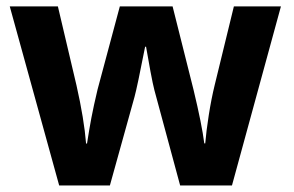

<svg xmlns="http://www.w3.org/2000/svg" viewBox="-20 -566 896 586"><path d="M9.8 -546.4H156.7L213.4 -305.7Q236.8 -202.1 242.7 -127.9H245.6Q252.4 -171.9 259 -206.8Q265.6 -241.7 277.8 -293L345.7 -546.4H506.8L570.8 -291.5Q596.2 -186 603.5 -128.4H606.4Q609.4 -165 617.2 -214.8Q625 -264.6 635.3 -306.6L693.8 -546.4H837.4L688 0H529.8L451.2 -291Q446.8 -307.6 439.2 -348.1Q431.6 -388.7 425.8 -423.3H422.9Q398.9 -300.8 390.6 -270.5L315.4 0H160.6Z"/></svg>

Font: Viking Open Sans
Style: Bold
Weight: 700
Foundry: Ascender Corporation
Version: Version 2.001